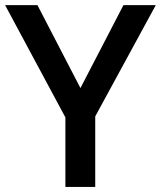

<svg xmlns="http://www.w3.org/2000/svg" viewBox="-20 -734 632 754"><path d="M127 -713.9H0L236.8 -272.9V0H354V-276.9L591.8 -713.9H464.8L295.9 -388.2Z"/></svg>

Font: Samim Medium
Style: Regular
Weight: 500
Foundry: DejaVu fonts team - Redesigned by Saber Rastikerdar
Version: Version 4.0.5